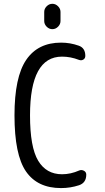

<svg xmlns="http://www.w3.org/2000/svg" viewBox="-20 -960 540 990"><path d="M292 -898.4V-851.6Q292 -835 279.3 -822.3Q266.6 -809.6 250 -809.6Q233.4 -809.6 220.7 -822.3Q208 -835 208 -851.6V-898.4Q208 -915 220.7 -927.7Q233.4 -940.4 250 -940.4Q266.6 -940.4 279.3 -927.7Q292 -915 292 -898.4ZM294.9 9.8Q172.9 9.8 113.8 -76.2Q54.7 -162.1 54.7 -365.2Q54.7 -562.5 115.2 -651.4Q175.8 -740.2 294.9 -740.2Q341.8 -740.2 385.7 -724.6Q419.9 -712.9 419.9 -671.9Q419.9 -659.2 409.7 -652.8Q399.4 -646.5 386.7 -651.4Q343.8 -668 299.8 -668Q134.8 -668 134.8 -365.2Q134.8 -201.2 176.8 -131.3Q218.8 -61.5 299.8 -61.5Q344.7 -61.5 388.7 -81.1Q400.4 -85.9 412.6 -79.6Q424.8 -73.2 424.8 -59.6Q424.8 -17.6 387.7 -4.9Q342.8 9.8 294.9 9.8Z"/></svg>

Font: Rounded-X Mgen+ 1m regular
Style: Regular
Weight: 400
Designer: [Source Han Sans]
Ryoko NISHIZUKA  (kana & ideographs); Paul D. Hunt (Latin, Greek & Cyrillic); Wenlong ZHANG  (bopomofo
Version: Version 1.059.20150602